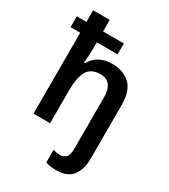

<svg xmlns="http://www.w3.org/2000/svg" viewBox="-237 -872 1079 1223"><g transform="rotate(30 302.5 -260.0)"><path d="M380 240Q462 240 498.5 192.5Q535 145 535 69V-328Q535 -432 485.5 -479Q436 -526 351 -526Q303 -526 263.5 -506Q224 -486 200 -444H192Q194 -460 196 -488Q198 -516 198 -545V-595H351V-675H198V-760H76V-675H5V-595H76V0H198V-243Q198 -334 224.5 -382.5Q251 -431 321 -431Q413 -431 413 -313V61Q413 110 396 127Q379 144 355 144Q329 144 302 135V228Q335 240 380 240Z"/></g></svg>

Font: Noto Sans Display Medium
Style: Regular
Weight: 500
Designer: Monotype Design Team
Foundry: Monotype Imaging Inc.
Version: Version 1.900